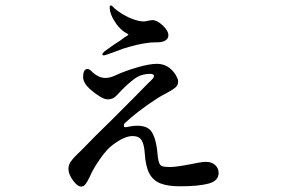

<svg xmlns="http://www.w3.org/2000/svg" viewBox="-20 -645 1040 707"><path d="M357 -445Q357 -449 365 -456L403 -483Q423 -495 438 -507Q453 -516 453 -517Q453 -519 448 -521.5Q443 -524 440 -526Q424 -536 409 -556Q384 -591 384 -618Q384 -625 388 -625Q391 -625 396 -620Q401 -615 403 -613Q413 -604 432 -592.5Q451 -581 468 -575Q492 -566 510 -566Q514 -566 525.5 -568.5Q537 -571 541 -571Q558 -571 579 -551.5Q600 -532 600 -515Q600 -505 592.5 -498.5Q585 -492 571 -490Q563 -489 549 -489Q535 -489 524 -487Q488 -483 434 -466L410 -457L371 -443L363 -441Q357 -441 357 -445ZM785 -8Q785 21 748 31Q711 41 643 41Q597 41 570 30Q543 19 529.5 -7Q516 -33 513 -81Q511 -113 501.5 -128.5Q492 -144 468 -144Q439 -144 397 -113Q374 -97 347.5 -58.5Q321 -20 311 5Q302 24 295 33Q288 42 279 42Q265 42 248.5 19Q232 -4 232 -23Q232 -38 240.5 -50Q249 -62 262.5 -75Q276 -88 280 -92Q326 -140 395 -207Q509 -321 523 -336Q526 -339 536.5 -349Q547 -359 547 -365Q547 -373 533 -373Q500 -373 475.5 -355Q451 -337 424 -309Q421 -306 412.5 -296.5Q404 -287 395.5 -283Q387 -279 377 -279Q365 -279 347 -290Q329 -301 310 -318Q286 -340 286 -362Q286 -375 290 -383Q294 -391 301 -391Q308 -391 314.5 -385Q321 -379 323 -377Q345 -358 368 -358Q385 -358 404 -367Q438 -383 484 -396.5Q530 -410 558 -410Q600 -410 626 -371Q630 -364 633 -357.5Q636 -351 636 -345Q636 -331 625 -322Q614 -313 591 -301Q566 -288 555 -280Q488 -237 438 -190Q436 -186 436 -182Q436 -175 446 -177Q468 -182 486 -182Q522 -182 537 -161.5Q552 -141 558 -97Q561 -62 564.5 -49.5Q568 -37 576 -33.5Q584 -30 606 -30Q628 -30 680 -40Q721 -49 738 -49Q759 -49 772 -37.5Q785 -26 785 -8Z"/></svg>

Font: Shippori Mincho B1 SemiBold
Style: Regular
Weight: 600
Designer: FONTDASU
Foundry: FONTDASU / Google Inc. / but / Adobe
Version: Version 3.110; ttfautohint (v1.8.3)